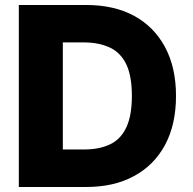

<svg xmlns="http://www.w3.org/2000/svg" viewBox="-20 -747 770 767"><path d="M323.7 0H55.2V-727.1H323.7Q435.1 -727.1 515.1 -684.1Q595.2 -640.6 639.2 -559.1Q683.1 -477.5 683.1 -363.8Q683.1 -250 639.6 -168.5Q595.2 -86.4 515.1 -43.5Q435.5 0 323.7 0ZM231 -577.6V-149.9H316.9Q377.4 -149.9 420.9 -170.9Q462.9 -191.4 484.9 -238.8Q506.8 -285.6 506.8 -363.8Q506.8 -442.4 484.9 -489.3Q462.4 -536.1 419.9 -556.6Q375.5 -577.6 314.5 -577.6Z"/></svg>

Font: My Font
Style: Regular
Weight: 500
Designer: Rasmus Andersson
Foundry: rsms
Version: Version 0.001